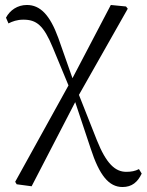

<svg xmlns="http://www.w3.org/2000/svg" viewBox="-20 -544 589 771"><path d="M472 207C510 207 533 187 549 153L538 135C523 143 507 146 487 146C443 146 407 114 369 19L297 -163L493 -509L486 -518L425 -524L271 -230L214 -392C180 -485 141 -524 88 -524C50 -524 20 -503 4 -473L14 -450C30 -458 48 -465 74 -465C126 -465 155 -443 192 -353L255 -201L41 186L47 196L107 204L282 -134L344 52C379 160 417 207 472 207Z"/></svg>

Font: Noto Serif CJK KR Light
Style: Regular
Weight: 300
Designer: Ryoko NISHIZUKA 西塚涼子 (kana & ideographs); Frank Grießhammer (Latin, Greek & Cyrillic); Wenlong ZHANG 张文龙 (bopomofo); San
Foundry: Adobe
Version: Version 2.001;hotconv 1.1.0;makeotfexe 2.6.0